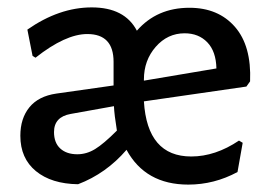

<svg xmlns="http://www.w3.org/2000/svg" viewBox="-20 -490 725 519"><path d="M622 -25Q559 9 489 9Q373 9 322 -85Q267 -21 191 8Q119 7 77 -27.5Q35 -62 35 -123Q35 -170 59.5 -200Q84 -230 132 -237L287 -259V-323Q287 -398 216 -398Q157 -398 76 -334L68 -339L54 -410Q140 -470 228 -470Q317 -470 350 -407Q404 -469 492 -469Q570 -469 615 -417.5Q660 -366 656 -270L646 -256L369 -216Q378 -67 497 -67Q562 -67 626 -110L636 -104ZM369 -275V-272L565 -305Q564 -351 540.5 -375.5Q517 -400 479 -400Q433 -400 401 -363.5Q369 -327 369 -275ZM126 -133Q126 -104 143 -88.5Q160 -73 189 -73Q214 -73 237 -87Q260 -101 296 -137Q289 -180 288 -203L171 -182Q126 -174 126 -133Z"/></svg>

Font: Alegreya Sans Medium
Style: Regular
Weight: 500
Designer: Juan Pablo del Peral
Foundry: Huerta Tipografica
Version: Version 2.007